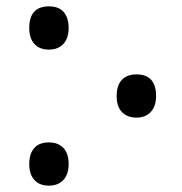

<svg xmlns="http://www.w3.org/2000/svg" viewBox="-20 -570 573 604"><path d="M134 -414Q104 -414 88 -432Q72 -450 72 -482Q72 -550 134 -550Q165 -550 180.5 -532Q196 -514 196 -482Q196 -450 179.5 -432Q163 -414 134 -414ZM409 -200Q381 -200 364 -217Q347 -234 347 -268Q347 -302 363.5 -319Q380 -336 409 -336Q471 -336 471 -268Q471 -236 454.5 -218Q438 -200 409 -200ZM134 14Q104 14 88 -4Q72 -22 72 -54Q72 -86 87.5 -104Q103 -122 134 -122Q163 -122 179.5 -104.5Q196 -87 196 -54Q196 -22 179.5 -4Q163 14 134 14Z"/></svg>

Font: Go Noto Current
Style: Regular
Weight: 400
Designer: Monotype Design Team
Foundry: Monotype Imaging Inc.
Version: Version 2.007; ttfautohint (v1.8) -l 8 -r 50 -G 200 -x 14 -D